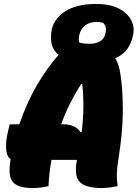

<svg xmlns="http://www.w3.org/2000/svg" viewBox="-20 -943 697 973"><path d="M226 0Q207 5 186.5 7.5Q166 10 146 10Q91 10 64 -5.5Q37 -21 31 -52Q25 -83 33 -131Q34 -134 34 -137Q15 -147 11.5 -184.5Q8 -222 19 -270L29 -313H78Q115 -422 167 -511Q219 -600 277 -665Q252 -685 243.5 -713.5Q235 -742 240 -778L241 -785Q249 -844 307.5 -883.5Q366 -923 466 -923Q537 -923 582.5 -899.5Q628 -876 646.5 -837.5Q665 -799 651 -752L649 -745Q629 -675 564 -648Q580 -622 588 -581Q602 -500 602.5 -390Q603 -280 580 -136Q573 -93 572 -64Q571 -35 576 0Q553 5 532.5 7.5Q512 10 495 10Q416 10 385 -20Q354 -50 370 -133H241Q234 -95 230.5 -61.5Q227 -28 226 0ZM470 -832Q434 -832 411 -813.5Q388 -795 382 -766L381 -761Q379 -751 379.5 -743Q380 -735 381 -728Q392 -724 405.5 -722.5Q419 -721 432 -721Q463 -721 484 -732Q505 -743 512 -765L514 -772Q524 -806 503 -827Q488 -832 470 -832ZM303 -313Q335 -313 356.5 -301.5Q378 -290 388 -273L394 -274Q402 -340 402.5 -401Q403 -462 397 -517L392 -518Q359 -467 333.5 -415.5Q308 -364 290 -313Z"/></svg>

Font: Recursive Sn Csl St XBk
Style: Italic
Weight: 1000
Italic angle: -15°
Version: Version 1.085;hotconv 1.1.0;makeotfexe 2.6.0; ttfautohint (v